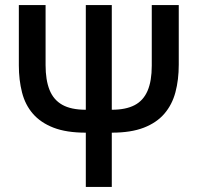

<svg xmlns="http://www.w3.org/2000/svg" viewBox="-20 -734 780 754"><path d="M682 -480Q682 -421 669 -372Q656 -323 625.5 -287.5Q595 -252 544.5 -232.5Q494 -213 419 -213V0H317V-213Q241 -213 190.5 -232.5Q140 -252 109.5 -287Q79 -322 66.5 -371Q54 -420 54 -477V-714H159V-478Q159 -420 174.5 -381Q190 -342 224.5 -322.5Q259 -303 317 -303V-714H419V-303Q474 -303 508.5 -321Q543 -339 559.5 -377.5Q576 -416 576 -476V-714H682Z"/></svg>

Font: Noto Sans Display SemiCondensed Medium
Style: Regular
Weight: 500
Width: 4
Designer: Monotype Design Team
Foundry: Monotype Imaging Inc.
Version: Version 2.003